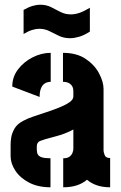

<svg xmlns="http://www.w3.org/2000/svg" viewBox="-20 -794 512 814"><path d="M277 -632Q251 -632 230 -642Q209 -652 189.5 -662Q170 -672 146 -672Q133 -672 116.5 -667Q100 -662 80 -650V-752Q101 -764 118.5 -769Q136 -774 150 -774Q176 -774 196 -764Q216 -754 236 -743.5Q256 -733 281 -733Q298 -733 317 -739.5Q336 -746 361 -761V-660Q336 -644 315 -638Q294 -632 277 -632ZM194 0Q141 0 103 -20Q65 -40 45 -70.5Q25 -101 25 -132V-183Q25 -193 27.5 -210.5Q30 -228 41 -248Q52 -268 79 -282Q95 -291 121.5 -300Q148 -309 177 -318.5Q206 -328 232 -338.5Q258 -349 274.5 -360.5Q291 -372 291 -385V-408Q291 -419 286.5 -427.5Q282 -436 272.5 -441.5Q263 -447 247 -447V-570Q305 -570 343 -544.5Q381 -519 400 -483Q419 -447 419 -417V-156Q419 -150 423.5 -137Q428 -124 447 -124V0Q415 0 390.5 -8.5Q366 -17 349 -32Q330 -16 305 -8Q280 0 248 0V-123Q266 -123 275 -130Q284 -137 287.5 -146.5Q291 -156 291 -163V-245Q275 -236 254 -228Q233 -220 211 -214.5Q189 -209 172.5 -204Q156 -199 149 -196Q136 -190 136 -173V-159Q136 -147 140.5 -139Q145 -131 157.5 -127Q170 -123 194 -123ZM148 -383 32 -427Q32 -468 56.5 -500Q81 -532 118.5 -551Q156 -570 195 -570V-447Q180 -447 169.5 -440Q159 -433 153.5 -419Q148 -405 148 -383Z"/></svg>

Font: Stick No Bills ExtraLight ExtraBold
Style: Regular
Weight: 800
Version: Version 2.000